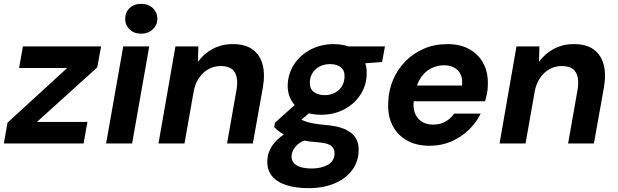

<svg xmlns="http://www.w3.org/2000/svg" viewBox="-31 -745 3209 997"><path d="M-11 0 8 -108 318 -392H68L88 -504H494L474 -395L161 -112H423L403 0Z M520 0 609 -504H744L655 0ZM702 -570Q665 -570 642 -592.5Q619 -615 619 -647Q619 -681 642 -703Q665 -725 702 -725Q739 -725 762.5 -703Q786 -681 786 -647Q786 -615 762 -592.5Q738 -570 702 -570Z M792 0 880 -504H999L997 -424Q1027 -466 1073.5 -491Q1120 -516 1178 -516Q1243 -516 1281 -488Q1319 -460 1332.5 -410Q1346 -360 1334 -291L1282 0H1148L1197 -278Q1207 -337 1188 -369.5Q1169 -402 1115 -402Q1081 -402 1052.5 -386.5Q1024 -371 1003.5 -342Q983 -313 975 -272L927 0Z M1571 232Q1504 232 1455 216Q1406 200 1380.5 168Q1355 136 1357 88Q1359 47 1381.5 13Q1404 -21 1445 -48Q1486 -75 1542 -95L1582 -28Q1530 -12 1507 12.5Q1484 37 1483 65Q1482 86 1494.5 101Q1507 116 1531.5 123Q1556 130 1587 130Q1637 130 1671 111Q1705 92 1706 54Q1708 30 1691 14Q1674 -2 1622 -6Q1576 -9 1538.5 -16.5Q1501 -24 1472.5 -34.5Q1444 -45 1424.5 -58Q1405 -71 1393 -85L1397 -108L1522 -220L1612 -189L1466 -66L1516 -135Q1526 -128 1537.5 -122Q1549 -116 1564.5 -111.5Q1580 -107 1603 -103Q1626 -99 1660 -96Q1723 -91 1761.5 -73.5Q1800 -56 1817 -27Q1834 2 1831 43Q1829 97 1796.5 140Q1764 183 1706 207.5Q1648 232 1571 232ZM1636 -149Q1579 -149 1539.5 -169.5Q1500 -190 1480.5 -226Q1461 -262 1463 -307Q1466 -366 1497.5 -413Q1529 -460 1582.5 -488Q1636 -516 1701 -516Q1759 -516 1798.5 -494.5Q1838 -473 1857 -437.5Q1876 -402 1873 -357Q1871 -299 1839.5 -251.5Q1808 -204 1755 -176.5Q1702 -149 1636 -149ZM1654 -251Q1698 -251 1727 -276.5Q1756 -302 1758 -344Q1760 -378 1739.5 -395Q1719 -412 1683 -412Q1639 -412 1609.5 -386.5Q1580 -361 1578 -319Q1576 -286 1597.5 -268.5Q1619 -251 1654 -251ZM1766 -409 1760 -504H1968L1953 -423Z M2200 12Q2131 12 2081.5 -16Q2032 -44 2006.5 -95Q1981 -146 1985 -214Q1987 -277 2010.5 -331.5Q2034 -386 2075 -427.5Q2116 -469 2171 -492.5Q2226 -516 2293 -516Q2361 -516 2409 -488Q2457 -460 2481 -412Q2505 -364 2502 -301Q2502 -280 2497.5 -258.5Q2493 -237 2488 -219H2080L2094 -301H2368Q2372 -335 2361 -358.5Q2350 -382 2327.5 -394Q2305 -406 2275 -406Q2240 -406 2208.5 -390.5Q2177 -375 2155 -343Q2133 -311 2124 -262L2119 -233Q2112 -194 2121.5 -163.5Q2131 -133 2156 -115.5Q2181 -98 2218 -98Q2256 -98 2283 -114Q2310 -130 2327 -155H2465Q2442 -108 2402.5 -70Q2363 -32 2311.5 -10Q2260 12 2200 12Z M2563 0 2651 -504H2770L2768 -424Q2798 -466 2844.5 -491Q2891 -516 2949 -516Q3014 -516 3052 -488Q3090 -460 3103.5 -410Q3117 -360 3105 -291L3053 0H2919L2968 -278Q2978 -337 2959 -369.5Q2940 -402 2886 -402Q2852 -402 2823.5 -386.5Q2795 -371 2774.5 -342Q2754 -313 2746 -272L2698 0Z"/></svg>

Font: DM Sans
Style: Bold Italic
Weight: 700
Italic angle: -10°
Designer: Colophon Foundry, Jonny Pinhorn
Foundry: Colophon Foundry
Version: Version 4.004;gftools[0.9.30]